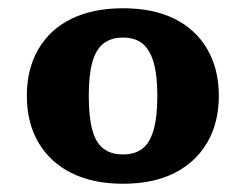

<svg xmlns="http://www.w3.org/2000/svg" viewBox="-20 -745 595 465"><path d="M510 -513Q510 -448 482 -400Q454 -352 402.5 -326Q351 -300 278 -300Q205 -300 153 -326Q101 -352 73 -400Q45 -448 45 -513Q45 -578 73 -626Q101 -674 153 -699.5Q205 -725 278 -725Q351 -725 402.5 -699.5Q454 -674 482 -626Q510 -578 510 -513ZM195 -513Q195 -462 203.5 -430.5Q212 -399 230.5 -385Q249 -371 278 -371Q307 -371 325 -385Q343 -399 352 -430.5Q361 -462 361 -513Q361 -563 352 -594Q343 -625 325 -639.5Q307 -654 278 -654Q249 -654 230.5 -639.5Q212 -625 203.5 -594Q195 -563 195 -513Z"/></svg>

Font: Roboto Serif
Style: Bold
Weight: 700
Designer: Greg Gazdowicz
Foundry: Commercial Type
Version: Version 1.008